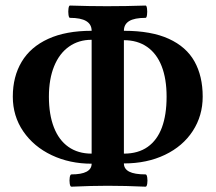

<svg xmlns="http://www.w3.org/2000/svg" viewBox="-20 -686 796 709"><path d="M243.7 -42Q280.8 -42 299.6 -52Q318.4 -62 318.4 -81.5Q237.3 -81.5 170.9 -113Q104.5 -144.5 65.9 -200.9Q27.3 -257.3 27.3 -329.1Q27.3 -403.3 60.1 -458Q92.8 -512.7 158 -542.5Q223.1 -572.3 318.4 -572.3Q318.4 -596.2 298.3 -608.2Q278.3 -620.1 238.3 -620.1Q234.4 -620.1 232.9 -631.6Q231.4 -643.1 232.9 -654.3Q234.4 -665.5 238.3 -665.5Q310.1 -663.1 375 -663.1Q445.3 -663.1 517.6 -665.5Q521.5 -665.5 522.9 -654.1Q524.4 -642.6 522.9 -631.3Q521.5 -620.1 517.6 -620.1Q476.6 -620.1 457 -608.2Q437.5 -596.2 437.5 -572.3Q538.6 -572.3 603.3 -542.7Q668 -513.2 698.2 -459Q728.5 -404.8 728.5 -329.1Q728.5 -258.8 691.9 -202.4Q655.3 -146 589.1 -114.3Q522.9 -82.5 437.5 -82.5Q437.5 -62.5 457 -52.2Q476.6 -42 517.6 -42Q522 -42 523.7 -30.5Q525.4 -19 523.7 -7.8Q522 3.4 517.6 3.4Q443.4 0 377.4 0Q317.4 0 243.7 3.4Q239.3 3.4 237.5 -8.1Q235.8 -19.5 237.5 -30.8Q239.3 -42 243.7 -42ZM160.6 -329.1Q160.6 -263.2 179 -215.8Q197.3 -168.5 232.7 -143.6Q268.1 -118.7 318.4 -118.7V-539.1Q270.5 -539.1 234.9 -513.9Q199.2 -488.8 179.9 -441.4Q160.6 -394 160.6 -329.1ZM595.2 -329.1Q595.2 -395 576.9 -441.7Q558.6 -488.3 523.2 -512.9Q487.8 -537.6 437.5 -537.6V-118.7Q490.2 -118.7 525.4 -143.6Q560.5 -168.5 577.9 -215.3Q595.2 -262.2 595.2 -329.1Z"/></svg>

Font: Junicode Two Beta VF
Style: Regular
Weight: 400
Designer: Peter S. Baker
Foundry: Briery Creek Software
Version: Version 1.031 beta; ttfautohint (v1.8.1.43-b0c9)